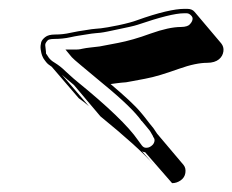

<svg xmlns="http://www.w3.org/2000/svg" viewBox="-20 -438 525 434"><path d="M485 -322C486 -329 484 -335 480 -340L420 -411C416 -416 410 -418 403 -418H397C375 -418 339 -410 289 -392C281 -389 267 -385 248 -381C229 -377 216 -375 208 -374C200 -373 193 -373 187 -372C181 -371 174 -370 168 -369C162 -368 153 -367 140 -364C127 -361 116 -360 105 -360C94 -360 87 -358 82 -354C77 -350 74 -346 73 -342C72 -338 71 -332 72 -326C73 -320 74 -315 75 -313C76 -311 77 -307 81 -302C82 -301 83 -299 84 -298C87 -294 91 -291 97 -287L158 -216C165 -211 173 -205 181 -198L120 -269C128 -262 137 -254 147 -246L207 -175C262 -130 303 -94 328 -65L301 -96C303 -95 305 -94 308 -94L369 -24C376 -24 382 -26 388 -30C394 -34 398 -40 399 -47C400 -54 399 -60 395 -65L335 -136L327 -148C321 -155 315 -163 308 -172C306 -175 302 -179 299 -183C285 -200 262 -221 230 -248C238 -249 250 -251 265 -252C272 -253 286 -256 308 -260C330 -264 355 -272 383 -282C411 -292 432 -296 448 -296C460 -296 469 -299 475 -304C481 -309 484 -315 485 -322ZM415 -393C414 -389 412 -386 408 -382C406 -380 400 -377 389 -377C371 -377 348 -372 320 -362C293 -352 268 -345 247 -341C225 -337 211 -334 205 -333C189 -331 176 -330 167 -328C159 -326 154 -326 152 -326H128L142 -309C147 -303 171 -284 215 -247C259 -211 286 -184 299 -166V-165H300C307 -157 314 -148 319 -142L326 -130V-129C329 -125 330 -123 329 -118C328 -114 326 -111 322 -108C318 -105 315 -104 310 -104C306 -104 303 -106 300 -110L292 -121C270 -153 224 -197 154 -254C144 -262 136 -270 128 -277C120 -285 112 -291 104 -296C97 -300 93 -304 90 -308C87 -313 84 -317 84 -317C84 -318 84 -323 83 -329C82 -334 82 -338 83 -340C84 -342 85 -344 88 -347C89 -348 93 -350 103 -350C114 -350 127 -351 140 -354C153 -357 163 -358 168 -359C174 -360 181 -361 187 -362C193 -363 199 -363 207 -364C216 -365 229 -368 248 -372C267 -376 282 -379 291 -382C341 -399 376 -408 396 -408H402C406 -408 409 -406 412 -403C415 -400 416 -397 415 -393Z"/></svg>

Font: AppleStorm
Style: ShdRgIta
Weight: 400
Foundry: Cannot Into Space Fonts
Version: Version 1.01